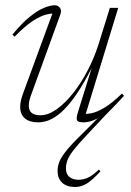

<svg xmlns="http://www.w3.org/2000/svg" viewBox="-20 -466 511 747"><path d="M462.5 -93.5Q446 -75 425.5 -54Q405 -33 391 -18.5L319 58Q283 96 265.2 119.2Q247.5 142.5 242 158.5Q236.5 174.5 236.5 189Q236.5 212 250.8 222.8Q265 233.5 284.5 233.5Q304 233.5 322.2 225.2Q340.5 217 365 193.5L371 200.5Q339.5 234.5 318 248Q296.5 261.5 272 261.5Q239.5 261.5 221.8 244.8Q204 228 204 199Q204 182.5 210 165.8Q216 149 233.8 125.8Q251.5 102.5 287.5 67L381.5 -27L386 -21.5Q361.5 -4.5 341.5 2.8Q321.5 10 305 10Q283 10 279.5 1.8Q276 -6.5 283.5 -30.5L348 -237.5L355.5 -239.5Q322.5 -170.5 292.8 -122.8Q263 -75 235.2 -45.8Q207.5 -16.5 181.2 -3.2Q155 10 128.5 10Q95 10 76.8 -5.5Q58.5 -21 58.5 -50Q58.5 -61 61.2 -74Q64 -87 70.5 -104.5L188 -424.5L199.5 -413Q183 -415 160.2 -409.5Q137.5 -404 107.2 -384.2Q77 -364.5 36.5 -323L28.5 -331.5Q65.5 -376.5 96.5 -401.2Q127.5 -426 151.8 -435.8Q176 -445.5 193 -445.5Q206 -445.5 213.5 -435.2Q221 -425 213.5 -406L103 -102Q97 -86.5 94.5 -75.2Q92 -64 92 -55.5Q92 -35.5 103.5 -26.5Q115 -17.5 136.5 -17.5Q167 -17.5 199.5 -40.2Q232 -63 263.2 -102Q294.5 -141 320.5 -190.8Q346.5 -240.5 363.5 -294L407.5 -435.5H440L310 -11L298.5 -23.5Q314.5 -21.5 335.8 -25.5Q357 -29.5 386 -46.8Q415 -64 454.5 -102Z"/></svg>

Font: Newsreader 24pt ExtraLight
Style: Italic
Weight: 250
Italic angle: -17°
Designer: Hugues Gentile
Foundry: Production Type
Version: Version 1.003